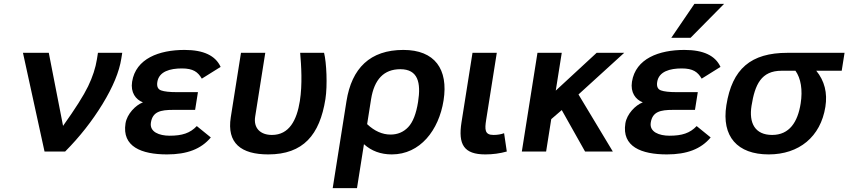

<svg xmlns="http://www.w3.org/2000/svg" viewBox="-20 -786 4401 996"><path d="M233.1 -512H99.1L211 0H318C393.4 -76 458.1 -158.2 512 -246.5C566 -334.8 598.5 -413.3 609.3 -482L614.1 -512H488.1L482.9 -479C475.7 -433.7 460.4 -386.8 437.1 -338.5C413.8 -290.2 370.4 -221.7 307.1 -133Z M860 -82C806.3 -82 755.1 -101.4 762.8 -150C771.7 -206.7 812.5 -216 878.2 -216H992.2L1006.8 -308H897.8C859.8 -308 832.4 -311 815.7 -317C799 -323 792.5 -337.7 796.2 -361C804.8 -415.5 862.7 -431 923.3 -431C982 -431 1006.6 -412.8 1026.9 -378L1124.5 -439C1097.8 -497.7 1035.5 -527 937.5 -527C805.6 -527 684.4 -482.3 665.3 -362C656.6 -306.6 683.6 -269.7 721.4 -255C683.2 -240.6 638.8 -194.6 631.1 -146C612 -25.3 713.6 15 846.6 15C950.2 15 1023.4 -12.8 1073.6 -73L1000.9 -132C966.2 -95.2 924.5 -82 860 -82Z M1371.6 15C1553.2 15 1638.6 -86.2 1668.1 -272C1679.4 -343.7 1673.6 -462.5 1661.1 -512H1537.1C1542.8 -446.1 1549.2 -348.8 1535.5 -262C1519.8 -162.8 1480.4 -86 1390.6 -86C1330.9 -86 1294.2 -121.1 1303.7 -181L1356.1 -512H1230.1L1177.2 -178C1155.8 -43.2 1230.5 15 1371.6 15Z M2281 -265C2306.6 -426.9 2235.4 -527 2072.5 -527C1899.9 -527 1804.5 -432.5 1777.3 -261L1705.9 190H1831.9L1868 -38C1907.1 -2.7 1955.3 15 2012.6 15C2159.2 15 2256.5 -110.2 2281 -265ZM2148.7 -257C2139 -195.7 2121.9 -152.2 2097.5 -126.5C2073.1 -100.8 2042.6 -88 2005.9 -88C1963.3 -88 1922.8 -106 1884.5 -142L1904.9 -271C1921.4 -375 1972 -427 2056.6 -427C2148.7 -427 2164.5 -357 2148.7 -257Z M2502.1 -165 2557.1 -512H2431.1L2374.1 -152C2355.8 -36.6 2386.3 15 2497.6 15C2536.3 15 2573.4 10 2609 0L2595 -95C2578.8 -89 2560.3 -86 2539.6 -86C2494.1 -86 2494.1 -114.4 2502.1 -165Z M3159 0 2980.9 -296 3218.1 -512H3075.1L2863 -316L2894.1 -512H2768.1L2687 0H2813L2839.6 -168L2894.1 -215L3015 0Z M3453 -82C3399.3 -82 3348.1 -101.4 3355.8 -150C3364.7 -206.7 3405.5 -216 3471.2 -216H3585.2L3599.8 -308H3490.8C3452.8 -308 3425.4 -311 3408.7 -317C3392 -323 3385.5 -337.7 3389.2 -361C3397.8 -415.5 3455.7 -431 3516.3 -431C3575 -431 3599.6 -412.8 3619.9 -378L3717.5 -439C3690.8 -497.7 3628.5 -527 3530.5 -527C3398.6 -527 3277.4 -482.3 3258.3 -362C3249.6 -306.6 3276.6 -269.7 3314.4 -255C3276.2 -240.6 3231.8 -194.6 3224.1 -146C3205 -25.3 3306.6 15 3439.6 15C3543.2 15 3616.4 -12.8 3666.6 -73L3593.9 -132C3559.2 -95.2 3517.5 -82 3453 -82ZM3562.4 -590 3736.3 -766H3582.3L3462.4 -590Z M3748 -240C3722.4 -78 3805 15 3967.6 15C4124.8 15 4237 -75.9 4261.7 -232C4273.1 -304 4257.4 -366.3 4214.4 -419H4346.4L4361.1 -512H4065.1C3875.5 -512 3778 -429.6 3748 -240ZM4133.4 -249C4118.3 -153.5 4075.4 -86 3985.6 -86C3895.8 -86 3864.5 -148.4 3878.5 -237C3896.1 -348 3929.1 -419 4034.4 -419H4106.4C4134.5 -379.8 4144.6 -319.6 4133.4 -249Z"/></svg>

Font: Fog Sans
Style: It
Weight: 700
Foundry: Intel Corporation
Version: Version 1.00